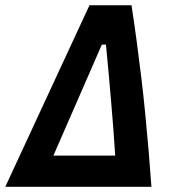

<svg xmlns="http://www.w3.org/2000/svg" viewBox="-52 -714 658 734"><path d="M-31.7 0 290 -693.8H450.7Q461.4 -624.5 470.7 -555.2Q480 -485.8 488.3 -416.5Q496.6 -347.2 503.4 -277.6Q510.3 -208 516.1 -138.7Q522 -69.3 526.9 0H395Q392.6 -54.2 389.2 -108.6Q385.7 -163.1 381.6 -217.3Q377.4 -271.5 372.8 -325.9Q368.2 -380.4 363.3 -434.8Q358.4 -489.3 353 -543.5H337.4L100.1 0ZM69.8 0 86.4 -119.1H438L421.4 0Z"/></svg>

Font: Cascadia Mono NF
Style: Italic
Weight: 400
Italic angle: -10°
Monospace: yes
Designer: Aaron Bell
Foundry: Saja Typeworks
Version: Version 2404.023